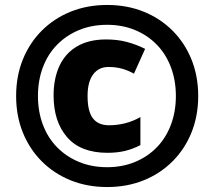

<svg xmlns="http://www.w3.org/2000/svg" viewBox="-20 -744 864 774"><path d="M413 -128Q305 -128 250.5 -191Q196 -254 196 -359Q196 -427 219.5 -478Q243 -529 290.5 -557Q338 -585 408 -585Q453 -585 491 -575Q529 -565 565 -547L520 -447Q495 -461 470.5 -467.5Q446 -474 417 -474Q378 -474 355.5 -444Q333 -414 333 -357Q333 -295 354.5 -267Q376 -239 420 -239Q452 -239 484 -247Q516 -255 546 -272V-159Q515 -143 483.5 -135.5Q452 -128 413 -128ZM412 10Q332 10 265 -17Q198 -44 148.5 -93.5Q99 -143 72 -210Q45 -277 45 -357Q45 -437 72 -504Q99 -571 148.5 -620.5Q198 -670 265 -697Q332 -724 412 -724Q492 -724 559 -697Q626 -670 675.5 -620.5Q725 -571 752 -504Q779 -437 779 -357Q779 -277 752 -210Q725 -143 675.5 -93.5Q626 -44 559 -17Q492 10 412 10ZM412 -70Q473 -70 524 -91Q575 -112 612 -150Q649 -188 669 -241Q689 -294 689 -357Q689 -420 669 -473Q649 -526 612 -564Q575 -602 524 -623Q473 -644 412 -644Q350 -644 299 -623Q248 -602 210.5 -564Q173 -526 153 -473Q133 -420 133 -357Q133 -294 153 -241Q173 -188 210.5 -150Q248 -112 299 -91Q350 -70 412 -70Z"/></svg>

Font: Noto Sans Thai Black
Style: Regular
Weight: 900
Version: Version 2.001